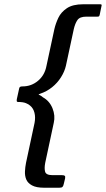

<svg xmlns="http://www.w3.org/2000/svg" viewBox="-20 -766 496 900"><path d="M279 96Q277 106 273 110Q269 114 258 114H187Q150 114 130 103Q110 92 103 75Q96 58 97 37.5Q98 17 102 -3L142 -190Q147 -216 141.5 -237.5Q136 -259 121 -271Q115 -277 101.5 -282.5Q88 -288 65 -288Q59 -288 58.5 -292.5Q58 -297 59 -302L70 -352Q71 -357 74.5 -359Q78 -361 86 -361Q127 -361 158.5 -387.5Q190 -414 198 -458L235 -630Q241 -656 253.5 -682.5Q266 -709 293.5 -727.5Q321 -746 370 -746H449Q455 -746 456 -744Q457 -742 456 -739L447 -695Q446 -692 444.5 -690Q443 -688 437 -688H385Q354 -688 343 -672Q332 -656 326 -630L289 -458Q283 -431 266 -404Q249 -377 224 -357Q199 -337 169 -327Q166 -326 163.5 -324.5Q161 -323 161 -322Q165 -321 171 -317.5Q177 -314 181 -310Q212 -293 226 -258.5Q240 -224 232 -190L192 -3Q187 23 191.5 39Q196 55 226 55H270Q280 55 283.5 58Q287 61 285 71Z"/></svg>

Font: Glory Thin Medium
Style: Italic
Weight: 500
Italic angle: -12°
Version: Version 1.011